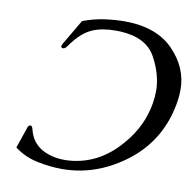

<svg xmlns="http://www.w3.org/2000/svg" viewBox="-80 -788 906 889"><g transform="rotate(10 372.5 -344.0)"><path d="M435.5 -705.6Q585.4 -705.6 665.3 -624Q745.1 -542.5 745.1 -438.5Q745.1 -395 733.4 -345.2Q695.3 -180.7 559.8 -81.3Q424.3 18.1 268.1 18.1Q211.9 18.1 151.6 5.6Q91.3 -6.8 43 -43.5L78.1 -146Q82 -154.8 89.8 -154.8H91.3Q97.2 -154.3 101.1 -141.1Q115.2 -80.1 165 -51.3Q211.9 -25.4 271.5 -25.4H281.7Q415 -31.2 512.2 -130.9Q599.6 -220.2 624.5 -328.6Q627.4 -340.8 629.4 -353Q634.8 -383.8 634.8 -412.6Q634.8 -490.2 590.6 -570.1Q546.4 -649.9 423.8 -655.8Q412.1 -656.2 401.4 -656.2Q338.9 -656.2 293.9 -637.2Q241.7 -614.7 194.8 -546.9Q185.5 -533.2 175.8 -533.2Q173.8 -533.2 171.9 -533.7Q164.6 -536.6 167 -544.9Q168 -548.8 170.9 -553.7L240.7 -672.4Q292 -691.9 342 -698.7Q392.1 -705.6 435.5 -705.6Z"/></g></svg>

Font: Caudex
Style: Italic
Weight: 400
Italic angle: -13°
Version: Version 1.04